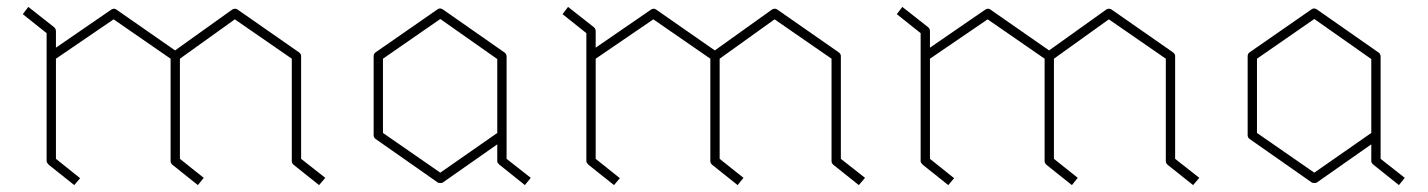

<svg xmlns="http://www.w3.org/2000/svg" viewBox="-20 -578 4134 556"><path d="M852 -416V-118L922 -63L904 -42L830 -101Q825 -106 825 -111V-408L660 -522L501 -408V-118L570 -63L553 -42L479 -101Q474 -106 474 -111V-408L309 -522L142 -408V-118L212 -62L195 -42L121 -101Q115 -107 115 -111V-482L46 -537L62 -558L137 -499Q142 -494 142 -488V-440L302 -550Q310 -555 316 -551L487 -432L652 -550Q660 -555 667 -551L845 -427Q852 -422 852 -416Z M1447 -414V-118L1517 -63L1500 -42L1425 -102Q1420 -107 1420 -111V-160L1263 -50Q1261 -48 1255 -48Q1249 -48 1247 -50L1067 -176Q1062 -180 1062 -187V-415Q1062 -422 1067 -426L1247 -551Q1254 -556 1262 -551L1441 -426Q1447 -422 1447 -414ZM1420 -193V-407L1255 -523L1089 -408V-193L1255 -78Z M2415 -416V-118L2485 -63L2467 -42L2393 -101Q2388 -106 2388 -111V-408L2223 -522L2064 -408V-118L2133 -63L2116 -42L2042 -101Q2037 -106 2037 -111V-408L1872 -522L1705 -408V-118L1775 -62L1758 -42L1684 -101Q1678 -107 1678 -111V-482L1609 -537L1625 -558L1700 -499Q1705 -494 1705 -488V-440L1865 -550Q1873 -555 1879 -551L2050 -432L2215 -550Q2223 -555 2230 -551L2408 -427Q2415 -422 2415 -416Z M3383 -416V-118L3453 -63L3435 -42L3361 -101Q3356 -106 3356 -111V-408L3191 -522L3032 -408V-118L3101 -63L3084 -42L3010 -101Q3005 -106 3005 -111V-408L2840 -522L2673 -408V-118L2743 -62L2726 -42L2652 -101Q2646 -107 2646 -111V-482L2577 -537L2593 -558L2668 -499Q2673 -494 2673 -488V-440L2833 -550Q2841 -555 2847 -551L3018 -432L3183 -550Q3191 -555 3198 -551L3376 -427Q3383 -422 3383 -416Z M3978 -414V-118L4048 -63L4031 -42L3956 -102Q3951 -107 3951 -111V-160L3794 -50Q3792 -48 3786 -48Q3780 -48 3778 -50L3598 -176Q3593 -180 3593 -187V-415Q3593 -422 3598 -426L3778 -551Q3785 -556 3793 -551L3972 -426Q3978 -422 3978 -414ZM3951 -193V-407L3786 -523L3620 -408V-193L3786 -78Z"/></svg>

Font: Envoyer
Style: Regular
Weight: 400
Version: Version 0.1